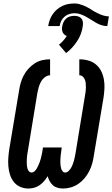

<svg xmlns="http://www.w3.org/2000/svg" viewBox="-20 -1076 646 1104"><path d="M342 8Q326 8 310.5 3.5Q295 -1 284 -11Q273 -21 265.5 -34.5Q258 -48 254 -63Q245 -48 233.5 -34.5Q222 -21 207.5 -11Q193 -1 176.5 3.5Q160 8 143 8Q118 8 95.5 -2Q73 -12 58.5 -31Q44 -50 37 -73Q30 -96 28 -121Q26 -146 28 -171.5Q30 -197 34 -222L90 -557Q93 -579 99.5 -601Q106 -623 117 -643.5Q128 -664 144.5 -682Q161 -700 181 -712.5Q201 -725 223 -730Q245 -735 268 -735V-643Q252 -643 237.5 -631.5Q223 -620 215 -605Q207 -590 202.5 -574Q198 -558 195 -542L140 -207Q138 -198 137 -189.5Q136 -181 135 -172.5Q134 -164 134 -155Q134 -146 134 -137.5Q134 -129 135 -120.5Q136 -112 138.5 -104.5Q141 -97 147 -90.5Q153 -84 161 -84Q161 -84 161 -84Q161 -84 162 -84Q171 -84 179 -91.5Q187 -99 192 -108Q197 -117 201 -126Q205 -135 208.5 -144.5Q212 -154 214.5 -163.5Q217 -173 219 -182.5Q221 -192 223 -201.5Q225 -211 226 -221L227 -228H335L334 -221Q333 -211 331.5 -201.5Q330 -192 329 -182.5Q328 -173 327.5 -163.5Q327 -154 327 -144.5Q327 -135 328 -125.5Q329 -116 331.5 -107.5Q334 -99 339.5 -91.5Q345 -84 355 -84Q365 -84 374 -92.5Q383 -101 388.5 -110.5Q394 -120 398 -130.5Q402 -141 405 -151.5Q408 -162 410 -172.5Q412 -183 414 -193L469 -528Q471 -539 472.5 -551Q474 -563 474 -574Q474 -585 473 -596.5Q472 -608 468 -618Q464 -628 456 -635.5Q448 -643 436 -643V-735Q463 -735 488 -728Q513 -721 532 -705Q551 -689 562 -666.5Q573 -644 577.5 -618.5Q582 -593 580.5 -566Q579 -539 575 -513L519 -178Q516 -156 509.5 -133.5Q503 -111 492 -90Q481 -69 465.5 -50.5Q450 -32 430 -18.5Q410 -5 387.5 1.5Q365 8 342 8ZM323 -926H257Q260 -944 266 -961Q272 -978 282.5 -993.5Q293 -1009 307.5 -1021.5Q322 -1034 339 -1042Q356 -1050 373.5 -1053Q391 -1056 409 -1056Q422 -1056 434 -1053Q446 -1050 457.5 -1045.5Q469 -1041 479.5 -1035.5Q490 -1030 500 -1024L515 -1014Q526 -1008 536.5 -1002.5Q547 -997 558 -992.5Q569 -988 581.5 -985Q594 -982 606 -982L597 -926Q579 -926 562.5 -931.5Q546 -937 531.5 -945.5Q517 -954 503 -963Q489 -972 474.5 -980Q460 -988 443.5 -994Q427 -1000 409 -1000Q394 -1000 379 -995.5Q364 -991 351.5 -980.5Q339 -970 332 -955.5Q325 -941 323 -926ZM360 -771 319 -819Q332 -829 343.5 -842Q355 -855 364 -869Q356 -872 349.5 -878Q343 -884 340 -891.5Q337 -899 336.5 -908Q336 -917 338 -926Q340 -938 345.5 -949.5Q351 -961 360.5 -969.5Q370 -978 382.5 -981.5Q395 -985 407 -985Q419 -985 430 -981.5Q441 -978 448 -969.5Q455 -961 456.5 -949.5Q458 -938 456 -926Q453 -903 445 -881.5Q437 -860 424 -840Q411 -820 395 -802.5Q379 -785 360 -771Z"/></svg>

Font: Iosevka Curly Slab SmBdExObl
Style: Regular
Weight: 600
Width: 7
Italic angle: -9°
Monospace: yes
Designer: Belleve Invis
Foundry: Belleve Invis
Version: Version 11.1.0; ttfautohint (v1.8.3)